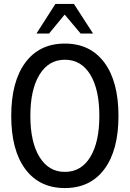

<svg xmlns="http://www.w3.org/2000/svg" viewBox="-20 -936 658 974"><path d="M309 -715Q438 -715 509.5 -618.5Q581 -522 581 -348Q581 -174 509.5 -78Q438 18 309 18Q180 18 108.5 -78Q37 -174 37 -348Q37 -522 108.5 -618.5Q180 -715 309 -715ZM309 -633Q227 -633 180.5 -557.5Q134 -482 134 -348Q134 -215 180.5 -139.5Q227 -64 309 -64Q392 -64 438 -139.5Q484 -215 484 -348Q484 -482 438 -557.5Q392 -633 309 -633ZM165 -766 261 -916H355L452 -766H389L308 -862L229 -766Z"/></svg>

Font: Fragment Mono
Style: Regular
Weight: 400
Monospace: yes
Designer: Wei Huang based on Nimbus Sans by URW Studio, based on Helvetica by Max Miedinger.
Foundry: Wei Huang
Version: Version 1.021; ttfautohint (v1.8.4.7-5d5b)